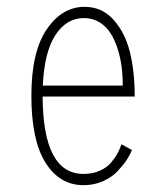

<svg xmlns="http://www.w3.org/2000/svg" viewBox="-20 -532 490 563"><path d="M367 -92Q361.5 -78.5 351.8 -63.5Q342 -48.5 325.2 -30.5Q308.5 -12.5 282.2 -0.8Q256 11 225 11Q155 11 113.5 -54.8Q72 -120.5 72 -251Q72 -380 117 -446Q162 -512 228 -512Q278.5 -512 312.5 -474.5Q346.5 -437 360.8 -379.8Q375 -322.5 375 -249H105Q106 -22 225 -22Q251.5 -22 272.8 -31.5Q294 -41 306.5 -56.2Q319 -71.5 325.5 -84Q332 -96.5 336 -109ZM226 -479Q175 -479 142.5 -429.2Q110 -379.5 105.5 -281H340Q340 -310 336.5 -337Q333 -364 324.5 -390.2Q316 -416.5 303.2 -436Q290.5 -455.5 270.8 -467.2Q251 -479 226 -479Z"/></svg>

Font: League Mono Condensed Thin
Style: Regular
Weight: 100
Width: 1
Designer: Tyler Finck
Foundry: The League of Moveable Type / Tyler Finck
Version: Version 2.210